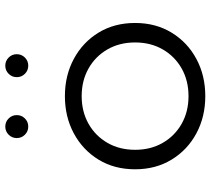

<svg xmlns="http://www.w3.org/2000/svg" viewBox="-56 -744 815 744"><g transform="rotate(-90 352.0 -371.5)"><path d="M352 16Q432 16 496.2 -18.5Q560.5 -53 598 -114.5Q635.5 -176 635.5 -256Q635.5 -336.5 598 -397.8Q560.5 -459 496.2 -493.5Q432 -528 352 -528Q272 -528 207.8 -493.5Q143.5 -459 106 -397.8Q68.5 -336.5 68.5 -256Q68.5 -176 106 -114.5Q143.5 -53 207.8 -18.5Q272 16 352 16ZM352 -49Q292 -49 245 -75.5Q198 -102 171 -148.8Q144 -195.5 144 -256Q144 -316.5 171 -363.2Q198 -410 245 -436.5Q292 -463 352 -463Q412 -463 459 -436.5Q506 -410 533 -363.2Q560 -316.5 560 -256Q560 -195.5 533 -148.8Q506 -102 459 -75.5Q412 -49 352 -49ZM470 -670Q488.5 -670 501.5 -683Q514.5 -696 514.5 -714.5Q514.5 -733 501.5 -746Q488.5 -759 470 -759Q451.5 -759 438.5 -746Q425.5 -733 425.5 -714.5Q425.5 -696 438.5 -683Q451.5 -670 470 -670ZM234 -670Q252.5 -670 265.5 -683Q278.5 -696 278.5 -714.5Q278.5 -733 265.5 -746Q252.5 -759 234 -759Q215.5 -759 202.5 -746Q189.5 -733 189.5 -714.5Q189.5 -696 202.5 -683Q215.5 -670 234 -670Z"/></g></svg>

Font: Spartan
Style: Regular
Weight: 400
Designer: Matt Bailey, Mirko Velimirovic
Foundry: Matt Bailey
Version: Version 1.003; ttfautohint (v1.8.3)